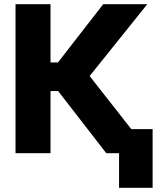

<svg xmlns="http://www.w3.org/2000/svg" viewBox="-20 -727 770 911"><path d="M255.9 -294.9H219.7V0H53.7V-707H219.7V-430.7H254.9L469.7 -707H678.7L405.3 -366.2L603 -114.3H704.1V164.1H544.9V0H484.4Z"/></svg>

Font: Pretendard GOV ExtraBold
Style: Regular
Weight: 800
Designer: Base glyphs from Inter by Rasmus Andersson; Hangeul glyphs from Noto Sans CJK(Source Han Sans) by Jang Soo-young and Kan
Foundry: Kil Hyung-jin
Version: Version 1.309